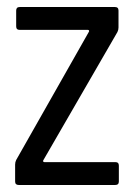

<svg xmlns="http://www.w3.org/2000/svg" viewBox="-20 -526 382 546"><path d="M23 -10V-58Q23 -65 26 -71L233 -436Q234 -438 233 -439.5Q232 -441 230 -441H36Q26 -441 26 -451V-496Q26 -506 36 -506H307Q317 -506 317 -496V-448Q317 -441 314 -435L103 -70Q102 -68 103 -66.5Q104 -65 106 -65H308Q318 -65 318 -55V-10Q318 0 308 0H33Q23 0 23 -10Z"/></svg>

Font: Barlow Condensed
Style: Regular
Weight: 400
Width: 3
Designer: Jeremy Tribby
Foundry: Tribby Type
Version: Version 1.500